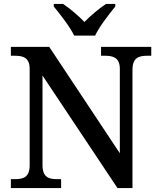

<svg xmlns="http://www.w3.org/2000/svg" viewBox="-20 -951 810 971"><path d="M355 -771H461C482 -816 532 -880 563 -918V-931H516C481 -908 437 -871 407 -840C377 -871 334 -908 299 -931H252V-918C283 -880 334 -816 355 -771ZM35 0H289V-45H268C228 -45 195 -54 195 -115V-569L574 0H650V-599C650 -660 684 -669 724 -669H745V-714H491V-669H512C551 -669 586 -660 586 -603V-176L229 -714H35V-669H56C96 -669 130 -660 130 -603V-115C130 -54 97 -45 56 -45H35Z"/></svg>

Font: Noto Serif Vithkuqi Medium
Style: Regular
Weight: 500
Version: Version 1.005